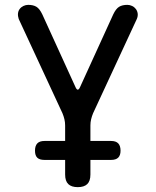

<svg xmlns="http://www.w3.org/2000/svg" viewBox="-20 -580 640 790"><path d="M300 190Q274 190 261 177.5Q248 165 248 138V78H163Q143 78 133.5 69Q124 60 124 40Q124 20 133.5 10Q143 0 163 0H248V-64Q248 -77 245 -89.5Q242 -102 237 -114L57 -502Q53 -514 54 -524.5Q55 -535 61 -543Q67 -551 76.5 -555.5Q86 -560 96 -560Q117 -560 130 -552Q143 -544 154 -521L290 -223Q295 -211 300 -211Q305 -211 310 -223L446 -521Q457 -544 470 -552Q483 -560 504 -560Q514 -560 523.5 -555.5Q533 -551 539 -543Q545 -535 546.5 -524.5Q548 -514 543 -502L363 -114Q358 -102 355 -89.5Q352 -77 352 -64V0H437Q457 0 466.5 10Q476 20 476 40Q476 59 466.5 68.5Q457 78 437 78H352V138Q352 165 339 177.5Q326 190 300 190Z"/></svg>

Font: Maple Mono NL Medium
Style: Regular
Weight: 500
Monospace: yes
Designer: subframe7536
Version: Version 7.000